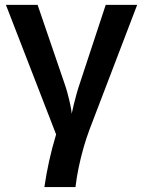

<svg xmlns="http://www.w3.org/2000/svg" viewBox="-20 -548 578 775"><path d="M341.8 -26.4Q328.1 9.8 316.9 49.3Q305.7 88.9 297.4 128.7Q289.1 168.5 284.7 207H159.2Q166.5 155.8 178.2 102.5Q189.9 49.3 206.5 -5.4L3.9 -528.3H131.8L240.7 -210Q246.1 -195.3 252.4 -171.9Q258.8 -148.4 263.7 -125.5Q268.6 -102.5 269.5 -88.9Q272.5 -104 277.6 -125.2Q282.7 -146.5 289.1 -169.2Q295.4 -191.9 302.2 -211.4L406.7 -528.3H533.7Z"/></svg>

Font: Arimo SemiBold
Style: Regular
Weight: 600
Designer: Steve Matteson
Foundry: Monotype Imaging Inc.
Version: Version 1.33